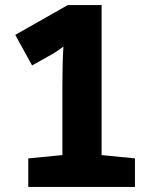

<svg xmlns="http://www.w3.org/2000/svg" viewBox="-20 -734 603 754"><path d="M91 0H510V-112L379 -125V-714H246L40 -597L106 -477L170 -513C189 -523 208 -535 229 -551C226 -505 225 -443 225 -395V-125L91 -112Z"/></svg>

Font: Noto Sans Mono SemiCondensed ExtraBold
Style: Regular
Weight: 800
Width: 4
Designer: Monotype Design Team
Foundry: Monotype Imaging Inc.
Version: Version 2.014